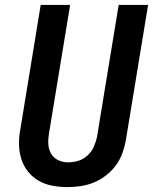

<svg xmlns="http://www.w3.org/2000/svg" viewBox="-20 -755 640 783"><path d="M255 8Q224 8 194 2.5Q164 -3 138.5 -17.5Q113 -32 94.5 -55Q76 -78 67 -106.5Q58 -135 57.5 -166Q57 -197 63 -228L146 -735H266L180 -212Q176 -190 177 -168.5Q178 -147 188 -129Q198 -111 217 -102Q236 -93 257 -93Q279 -93 300 -99.5Q321 -106 337.5 -121.5Q354 -137 363 -157.5Q372 -178 376 -199L464 -735H584L493 -182Q488 -155 478.5 -129Q469 -103 452 -80Q435 -57 411.5 -39Q388 -21 362 -10.5Q336 0 309 4Q282 8 255 8Z"/></svg>

Font: Iosevka Curly Extended
Style: Bold Italic
Weight: 700
Width: 7
Italic angle: -9°
Monospace: yes
Designer: Belleve Invis
Foundry: Belleve Invis
Version: Version 11.1.0; ttfautohint (v1.8.3)